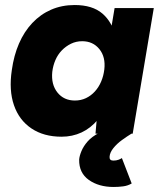

<svg xmlns="http://www.w3.org/2000/svg" viewBox="-20 -532 641 764"><path d="M360 0 368 -93 436 -500H592L508 0ZM225 12Q154 12 105 -21Q56 -54 35.5 -113.5Q15 -173 27 -253Q35 -311 55.5 -358.5Q76 -406 108.5 -440.5Q141 -475 183.5 -493.5Q226 -512 277 -512Q348 -512 387.5 -478Q427 -444 440 -385Q453 -326 442 -248Q434 -186 415.5 -137.5Q397 -89 369 -55.5Q341 -22 304.5 -5Q268 12 225 12ZM278 -132Q302 -132 322 -141.5Q342 -151 357.5 -168Q373 -185 382.5 -207.5Q392 -230 395 -255Q401 -305 375.5 -336.5Q350 -368 307 -368Q283 -368 262.5 -358Q242 -348 226 -331.5Q210 -315 200.5 -293Q191 -271 188 -246Q183 -196 208.5 -164Q234 -132 278 -132ZM432 212Q373 212 333.5 184Q294 156 295 103Q296 89 304 69.5Q312 50 328.5 31Q345 12 374 -3L503 0Q485 11 465 25.5Q445 40 431 57.5Q417 75 416 92Q415 107 431 107Q443 107 452 103.5Q461 100 465 97L504 198Q489 207 470.5 209.5Q452 212 432 212Z"/></svg>

Font: Figtree Light ExtraBold
Style: Italic
Weight: 800
Italic angle: -9.5°
Version: Version 2.001;gftools[0.9.30]